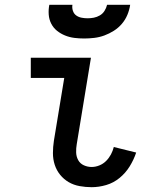

<svg xmlns="http://www.w3.org/2000/svg" viewBox="-20 -770 640 798"><path d="M361 8Q336 8 311 3.5Q286 -1 265.5 -13Q245 -25 230 -43.5Q215 -62 207.5 -85Q200 -108 200 -133.5Q200 -159 204 -185L247 -446H108V-530H358L299 -171Q296 -154 296.5 -136.5Q297 -119 305 -104.5Q313 -90 328.5 -83Q344 -76 361 -76Q377 -76 393 -82.5Q409 -89 421 -101Q433 -113 441 -128Q449 -143 453 -159L546 -136Q536 -106 519 -78.5Q502 -51 477 -30.5Q452 -10 421.5 -1Q391 8 361 8ZM330 -610Q309 -610 289 -612.5Q269 -615 250.5 -622.5Q232 -630 217 -642Q202 -654 193 -671.5Q184 -689 182.5 -709.5Q181 -730 185 -750H281Q279 -737 283 -725Q287 -713 296.5 -706Q306 -699 318.5 -696.5Q331 -694 344 -694Q357 -694 370 -696.5Q383 -699 395 -706Q407 -713 414.5 -725Q422 -737 425 -750H521Q518 -729 509.5 -708.5Q501 -688 486.5 -671Q472 -654 453 -642Q434 -630 413.5 -622.5Q393 -615 371.5 -612.5Q350 -610 330 -610Z"/></svg>

Font: Iosevka Curly Medium Extended
Style: Italic
Weight: 500
Width: 7
Italic angle: -9°
Monospace: yes
Designer: Belleve Invis
Foundry: Belleve Invis
Version: Version 11.1.0; ttfautohint (v1.8.3)